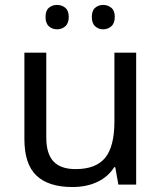

<svg xmlns="http://www.w3.org/2000/svg" viewBox="-20 -750 658 780"><path d="M168 -536.1V-190.9Q168 -126 197 -94.5Q226.1 -63 287.1 -63Q369.6 -63 407.2 -108.9Q444.8 -154.8 444.8 -256.8V-536.1H533.2V0H460.9L448.2 -70.8H443.8Q419.9 -32.2 376 -11.2Q332 9.8 273.9 9.8Q177.2 9.8 128.2 -36.6Q79.1 -83 79.1 -185.1V-536.1ZM165 -681.2Q165 -707 178.7 -718.5Q192.4 -730 211.9 -730Q231 -730 245.1 -718.5Q259.3 -707 259.3 -681.2Q259.3 -655.3 245.1 -643.1Q231 -630.9 211.9 -630.9Q192.4 -630.9 178.7 -643.1Q165 -655.3 165 -681.2ZM353 -681.2Q353 -707 366.7 -718.5Q380.4 -730 398.9 -730Q418 -730 432.1 -718.5Q446.3 -707 446.3 -681.2Q446.3 -655.3 432.1 -643.1Q418 -630.9 398.9 -630.9Q380.4 -630.9 366.7 -643.1Q353 -655.3 353 -681.2Z"/></svg>

Font: Noto Sans Southeast Asian
Style: Regular
Weight: 400
Designer: Monotype Design Team
Foundry: Monotype Imaging Inc.
Version: Version 1.06 uh; ttfautohint (v1.4.1)